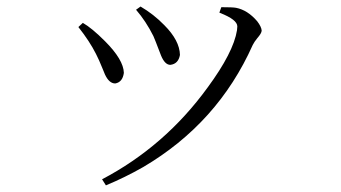

<svg xmlns="http://www.w3.org/2000/svg" viewBox="-20 -516 1040 585"><path d="M447.3 -406.2Q424.8 -451.2 394.5 -486.3L408.2 -496.1Q448.2 -472.7 480.5 -439.5Q527.3 -392.6 528.3 -348.6Q523.4 -321.3 499 -318.4Q482.4 -318.4 470.7 -346.7Q450.2 -400.4 447.3 -406.2ZM750 -378.9Q643.6 -140.6 416 -6.8Q361.3 24.4 302.7 48.8L291 30.3Q482.4 -70.3 612.3 -249Q691.4 -356.4 702.1 -423.8Q703.1 -430.7 703.1 -435.5Q703.1 -456.1 650.4 -476.6Q649.4 -477.5 648.4 -477.5L654.3 -494.1Q689.5 -494.1 699.2 -492.2Q734.4 -485.4 763.7 -451.2Q776.4 -434.6 777.3 -422.9Q777.3 -415 763.7 -399.4Q754.9 -388.7 750 -378.9ZM272.5 -351.6Q252.9 -390.6 218.8 -433.6L232.4 -446.3Q259.8 -430.7 299.8 -390.6Q356.4 -334 357.4 -293.9Q353.5 -265.6 331.1 -261.7Q312.5 -261.7 299.8 -289.1Q297.9 -293.9 293 -305.7Q281.2 -335 272.5 -351.6Z"/></svg>

Font: GenYoMin JP Light
Style: Regular
Weight: 300
Version: Version 1.001;PS 1;hotconv 16.6.51;makeotf.lib2.5.65220 DEVE